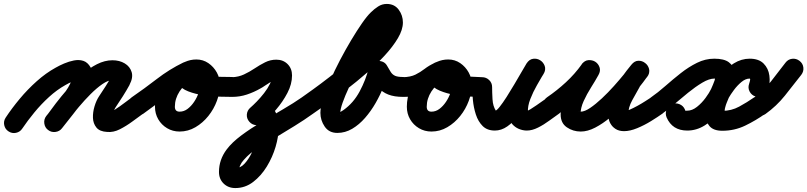

<svg xmlns="http://www.w3.org/2000/svg" viewBox="-71 -613 4100 975"><path d="M42 40Q31 57 10.5 61.5Q-10 66 -28 54Q-45 43 -49.5 22.5Q-54 2 -42 -16Q-11 -63 29 -111Q69 -159 115.5 -200.5Q162 -242 211 -269Q230 -280 254.5 -290.5Q279 -301 304.5 -306Q330 -311 352 -304Q374 -297 389 -271Q400 -253 399.5 -231.5Q399 -210 394 -191Q382 -149 356.5 -110Q331 -71 300.5 -33.5Q270 4 244 38Q244 38 244 38Q244 38 244 38Q232 54 211 57Q190 60 173 47Q157 35 154 14Q151 -7 164 -24Q185 -51 212.5 -84Q240 -117 264 -151.5Q288 -186 296 -217Q300 -229 300.5 -227.5Q301 -226 305 -218.5Q309 -211 323 -207Q325 -206 320 -206Q315 -206 313 -205Q306 -203 297 -199Q288 -195 278.5 -190.5Q269 -186 261 -181Q218 -157 178 -120.5Q138 -84 103.5 -42Q69 0 42 40Q42 40 42 40Q42 40 42 40ZM244 37Q232 54 211 57Q190 60 174 47Q157 35 154 14Q151 -7 164 -23Q184 -51 212 -87.5Q240 -124 273.5 -162.5Q307 -201 344.5 -234Q382 -267 421.5 -287Q461 -307 500 -307Q536 -307 562.5 -291Q589 -275 597.5 -247Q606 -219 587 -183Q587 -183 587 -183Q587 -182 587 -182Q571 -153 553 -124.5Q535 -96 516 -68Q506 -53 502 -37Q502 -34 502 -29Q502 -24 500 -28Q496 -37 487 -41Q484 -42 482 -43Q481 -43 479 -43Q491 -43 514 -57.5Q537 -72 560.5 -90Q584 -108 598 -118Q615 -130 635.5 -126.5Q656 -123 668 -106Q680 -89 676.5 -68.5Q673 -48 656 -36Q631 -18 600.5 4.5Q570 27 537.5 43.5Q505 60 473 57Q435 55 418.5 34.5Q402 14 401 -14.5Q400 -43 409 -73Q418 -103 432 -124Q449 -150 466 -176Q483 -202 497 -230Q497 -230 497 -229Q497 -229 497 -229Q500 -234 499 -230Q498 -226 499 -222Q502 -212 507 -209Q512 -206 512 -206Q512 -206 500 -206Q478 -206 449 -186Q420 -166 389 -135Q358 -104 329.5 -70Q301 -36 278.5 -7Q256 22 244 37Q244 37 244 37Q244 37 244 37Z M585 -48Q574 -65 577.5 -86Q581 -107 598 -119Q662 -163 725.5 -212Q789 -261 859 -295Q882 -306 900 -297Q918 -288 926 -271Q934 -254 929.5 -234Q925 -214 903 -204Q865 -186 841 -149Q817 -112 817 -71Q817 -46 841 -46Q863 -46 881.5 -60Q900 -74 914.5 -95.5Q929 -117 937 -140.5Q945 -164 945 -183Q945 -189 940 -199.5Q935 -210 926 -210Q918 -210 915.5 -208Q913 -206 919 -212Q921 -214 923.5 -219Q926 -224 925 -221Q925 -221 925 -221Q925 -221 925 -221Q925 -222 925 -223Q925 -224 925 -225Q926 -232 923 -239Q922 -241 920.5 -242Q919 -243 919 -245Q919 -248 923 -244Q927 -240 930 -239Q941 -236 952 -233.5Q963 -231 974 -229Q1007 -224 1041 -223Q1075 -222 1108 -222Q1129 -221 1144 -206.5Q1159 -192 1158 -171Q1158 -150 1143.5 -135Q1129 -120 1108 -121Q1086 -121 1047 -122Q1008 -123 964.5 -129Q921 -135 885 -149Q849 -163 832 -188.5Q815 -214 829 -255Q829 -255 829 -255Q829 -255 829 -255Q840 -286 868 -298.5Q896 -311 926 -311Q960 -311 987 -292.5Q1014 -274 1030 -245Q1046 -216 1046 -183Q1046 -143 1030.5 -101Q1015 -59 987 -24Q959 11 921.5 33Q884 55 841 55Q806 55 777.5 38Q749 21 732.5 -7.5Q716 -36 716 -71Q716 -118 734.5 -162Q753 -206 785 -241Q817 -276 860 -295Q883 -306 901 -297Q919 -288 927 -271Q935 -254 930.5 -234.5Q926 -215 904 -204Q837 -172 776.5 -125Q716 -78 656 -35Q639 -24 618 -27.5Q597 -31 585 -48Z M1058 -171Q1057 -192 1072 -206.5Q1087 -221 1108 -221Q1140 -222 1168 -235Q1196 -248 1222 -265.5Q1248 -283 1275 -296.5Q1302 -310 1332 -310Q1367 -310 1389.5 -287.5Q1412 -265 1412 -230Q1412 -186 1388.5 -141Q1365 -96 1331 -56.5Q1297 -17 1266 10Q1250 24 1229.5 22.5Q1209 21 1195 5Q1181 -11 1182.5 -31.5Q1184 -52 1200 -66Q1214 -78 1233 -97.5Q1252 -117 1270 -140Q1288 -163 1299.5 -186.5Q1311 -210 1311 -230Q1311 -230 1311 -230Q1311 -232 1311 -229Q1313 -219 1323 -212Q1326 -210 1328 -210Q1330 -209 1331 -209Q1332 -209 1332 -209Q1324 -209 1308 -199.5Q1292 -190 1276 -179Q1260 -168 1252 -164Q1219 -145 1183 -133Q1147 -121 1108 -121Q1087 -120 1072.5 -135Q1058 -150 1058 -171ZM1262 13Q1245 25 1224.5 21.5Q1204 18 1192 1Q1180 -16 1183.5 -36.5Q1187 -57 1204 -69Q1222 -82 1244 -86.5Q1266 -91 1288 -81Q1322 -66 1333 -32Q1344 2 1344 36Q1344 80 1328.5 132.5Q1313 185 1284 232.5Q1255 280 1214.5 311Q1174 342 1124 342Q1088 342 1064.5 319Q1041 296 1041 260Q1041 198 1080 146Q1107 110 1154 75Q1201 40 1257 6.5Q1313 -27 1367 -58.5Q1421 -90 1461 -118Q1478 -130 1498.5 -126.5Q1519 -123 1531 -106Q1543 -89 1539.5 -68.5Q1536 -48 1519 -36Q1473 -3 1425 26.5Q1377 56 1329 85Q1289 109 1243.5 136Q1198 163 1167 199Q1155 212 1148.5 227Q1142 242 1142 260Q1142 258 1141 255Q1136 243 1124 241Q1124 241 1124 241Q1150 241 1171.5 217.5Q1193 194 1209 159.5Q1225 125 1234 91Q1243 57 1243 36Q1243 31 1241 18Q1239 5 1241 7Q1242 8 1245 9.5Q1248 11 1246 11Q1249 12 1248 11Q1249 12 1251 12Q1255 13 1260 12Q1265 11 1262 13Q1262 13 1262 13Q1262 13 1262 13Z M1449 -48Q1437 -65 1440.5 -85.5Q1444 -106 1461 -118Q1481 -132 1518.5 -159Q1556 -186 1602.5 -222Q1649 -258 1696.5 -297Q1744 -336 1784 -374.5Q1824 -413 1849 -445Q1874 -477 1874 -499Q1874 -506 1875.5 -501Q1877 -496 1884 -494Q1886 -493 1890.5 -492.5Q1895 -492 1893 -492Q1897 -492 1900 -493Q1897 -491 1895 -490Q1888 -484 1882.5 -478Q1877 -472 1870 -464Q1857 -449 1836.5 -417Q1816 -385 1792 -343.5Q1768 -302 1744.5 -257Q1721 -212 1701 -169Q1681 -126 1669 -92Q1657 -58 1657 -40Q1657 -29 1658.5 -30.5Q1660 -32 1652 -37Q1650 -38 1645 -38.5Q1640 -39 1642 -39Q1649 -39 1658.5 -45Q1668 -51 1673 -54Q1724 -90 1755.5 -149Q1787 -208 1801 -266Q1804 -282 1816 -291.5Q1828 -301 1843 -303Q1858 -305 1872 -299.5Q1886 -294 1894 -280Q1905 -260 1913.5 -247Q1922 -234 1935.5 -228Q1949 -222 1976 -222Q1997 -222 2012 -207Q2027 -192 2027 -171Q2027 -150 2012 -135.5Q1997 -121 1976 -121Q1931 -121 1900.5 -133Q1870 -145 1848.5 -169.5Q1827 -194 1806 -230Q1798 -244 1813 -253.5Q1828 -263 1848 -266Q1869 -269 1886 -264Q1903 -259 1899 -244Q1892 -212 1876 -171.5Q1860 -131 1836.5 -90Q1813 -49 1783 -14.5Q1753 20 1717.5 41Q1682 62 1642 62Q1600 62 1578 30Q1556 -2 1556 -40Q1556 -67 1569.5 -109.5Q1583 -152 1605.5 -203.5Q1628 -255 1655.5 -307.5Q1683 -360 1712 -408.5Q1741 -457 1767 -494.5Q1793 -532 1813 -551Q1829 -567 1849 -580Q1869 -593 1893 -593Q1932 -593 1953.5 -564Q1975 -535 1975 -499Q1975 -462 1949.5 -419Q1924 -376 1882.5 -331Q1841 -286 1790.5 -242Q1740 -198 1688.5 -158.5Q1637 -119 1592.5 -87.5Q1548 -56 1519 -36Q1502 -24 1481.5 -27.5Q1461 -31 1449 -48Z M1976 -121Q1955 -120 1940.5 -135Q1926 -150 1926 -171Q1925 -192 1940 -206.5Q1955 -221 1976 -221Q2014 -222 2038.5 -234Q2063 -246 2085 -263Q2107 -280 2138 -295Q2161 -306 2179 -297Q2197 -288 2205 -271Q2213 -254 2208.5 -234Q2204 -214 2182 -204Q2144 -186 2120 -149Q2096 -112 2096 -71Q2096 -46 2120 -46Q2142 -46 2160.5 -60Q2179 -74 2193.5 -95.5Q2208 -117 2216 -140.5Q2224 -164 2224 -183Q2224 -189 2219 -199Q2214 -209 2205 -209Q2197 -209 2194.5 -207.5Q2192 -206 2198 -212Q2200 -214 2202.5 -219Q2205 -224 2204 -221Q2204 -221 2204 -221Q2204 -221 2204 -221Q2201 -213 2204 -219.5Q2207 -226 2204 -238Q2202 -242 2201 -243Q2200 -244 2198 -248Q2198 -247 2202 -245Q2208 -242 2216 -240Q2225 -237 2233.5 -235Q2242 -233 2251 -232Q2282 -226 2314 -224Q2346 -222 2377 -221Q2377 -221 2377 -221Q2377 -221 2377 -221Q2398 -221 2413 -206.5Q2428 -192 2427 -171Q2427 -150 2412.5 -135Q2398 -120 2377 -121Q2355 -121 2317.5 -122.5Q2280 -124 2238.5 -131Q2197 -138 2162.5 -152.5Q2128 -167 2111.5 -192Q2095 -217 2108 -255Q2108 -255 2108 -255Q2108 -255 2108 -255Q2119 -286 2147 -298.5Q2175 -311 2205 -311Q2239 -311 2266 -292.5Q2293 -274 2309 -245Q2325 -216 2325 -183Q2325 -143 2309.5 -101Q2294 -59 2266 -24Q2238 11 2200.5 33Q2163 55 2120 55Q2085 55 2056.5 38Q2028 21 2011.5 -7.5Q1995 -36 1995 -71Q1995 -118 2013.5 -162Q2032 -206 2064 -241Q2096 -276 2139 -295Q2162 -306 2180 -297Q2198 -288 2206 -271Q2214 -254 2209.5 -234.5Q2205 -215 2183 -204Q2152 -189 2131.5 -174Q2111 -159 2092 -147Q2073 -135 2046.5 -128Q2020 -121 1976 -121Q1976 -121 1976 -121Q1976 -121 1976 -121Z M2327 -171Q2327 -192 2341.5 -206.5Q2356 -221 2377 -221Q2398 -221 2413 -206.5Q2428 -192 2428 -171Q2428 -145 2430 -109.5Q2432 -74 2447 -51Q2447 -50 2444 -50Q2441 -50 2442 -50Q2450 -50 2466 -70Q2482 -90 2501.5 -120.5Q2521 -151 2541 -185Q2561 -219 2577.5 -247.5Q2594 -276 2603 -291Q2617 -312 2636.5 -314.5Q2656 -317 2672 -307Q2688 -297 2695 -278.5Q2702 -260 2689 -238Q2675 -214 2655.5 -180Q2636 -146 2622 -110Q2608 -74 2610 -44Q2610 -44 2606 -47.5Q2602 -51 2607 -50Q2607 -50 2605 -50Q2604 -50 2604 -50Q2609 -50 2623 -58.5Q2637 -67 2653.5 -78.5Q2670 -90 2685.5 -101Q2701 -112 2710 -118Q2710 -118 2710 -118Q2710 -118 2710 -118Q2727 -130 2747.5 -126.5Q2768 -123 2780 -106Q2792 -89 2788.5 -68.5Q2785 -48 2768 -36Q2746 -21 2718.5 -0.5Q2691 20 2661 35Q2631 50 2604 50Q2604 50 2603 50Q2601 50 2601 50Q2581 49 2562.5 41Q2544 33 2530 17Q2511 -7 2508.5 -38.5Q2506 -70 2515.5 -105Q2525 -140 2540.5 -174.5Q2556 -209 2573 -239Q2590 -269 2603 -290Q2615 -311 2635 -313.5Q2655 -316 2672 -306Q2688 -296 2695 -277Q2702 -258 2689 -237Q2672 -211 2652.5 -174.5Q2633 -138 2610 -98.5Q2587 -59 2561 -25.5Q2535 8 2505 29Q2475 50 2442 50Q2403 50 2380 27Q2357 4 2345.5 -31.5Q2334 -67 2330.5 -104.5Q2327 -142 2327 -171Q2327 -171 2327 -171Q2327 -171 2327 -171Z M2694 -48Q2683 -66 2686.5 -86.5Q2690 -107 2707 -119Q2757 -153 2802.5 -195Q2848 -237 2883 -286Q2897 -306 2916.5 -307.5Q2936 -309 2951 -300Q2967 -290 2973.5 -271.5Q2980 -253 2968 -232Q2952 -203 2930.5 -169Q2909 -135 2893 -100Q2877 -65 2877 -32Q2877 -29 2876.5 -33.5Q2876 -38 2874 -40Q2870 -48 2868.5 -47Q2867 -46 2878 -46Q2898 -46 2926 -65Q2954 -84 2985.5 -113.5Q3017 -143 3046.5 -176Q3076 -209 3099.5 -238Q3123 -267 3134 -282Q3148 -302 3168 -302.5Q3188 -303 3204 -291Q3219 -280 3224.5 -260.5Q3230 -241 3215 -222Q3205 -210 3194.5 -197.5Q3184 -185 3177 -172Q3177 -172 3177 -173Q3178 -173 3178 -173Q3160 -141 3139.5 -104Q3119 -67 3119 -30Q3119 -30 3119.5 -29Q3120 -28 3119 -31Q3118 -32 3118 -33Q3118 -33 3118 -34Q3117 -34 3117 -34Q3121 -27 3119 -29.5Q3117 -32 3112.5 -37.5Q3108 -43 3104 -45Q3103 -46 3099 -47Q3095 -48 3098 -48Q3108 -48 3126.5 -56Q3145 -64 3166 -75.5Q3187 -87 3205.5 -99Q3224 -111 3235 -118Q3235 -118 3235 -118Q3235 -118 3235 -118Q3252 -130 3272.5 -126.5Q3293 -123 3305 -106Q3317 -89 3313.5 -68.5Q3310 -48 3293 -36Q3269 -19 3235 2Q3201 23 3164.5 38Q3128 53 3098 53Q3072 53 3054.5 41.5Q3037 30 3029 14Q3029 14 3028 14Q3028 13 3028 13Q3018 -6 3018 -30Q3018 -82 3041.5 -129Q3065 -176 3088 -221Q3088 -221 3089 -221Q3089 -222 3089 -222Q3099 -239 3111 -254Q3123 -269 3135 -284Q3151 -304 3170.5 -304.5Q3190 -305 3205 -293Q3220 -282 3225 -263Q3230 -244 3216 -224Q3197 -197 3168 -161Q3139 -125 3103.5 -87.5Q3068 -50 3029 -17.5Q2990 15 2951.5 35Q2913 55 2878 55Q2839 55 2807.5 33.5Q2776 12 2776 -32Q2776 -76 2793 -119Q2810 -162 2834.5 -203.5Q2859 -245 2880 -282Q2892 -303 2912 -304.5Q2932 -306 2948 -295Q2965 -285 2972 -266Q2979 -247 2965 -228Q2925 -171 2873 -122.5Q2821 -74 2765 -35Q2747 -24 2726.5 -27.5Q2706 -31 2694 -48Z M3222 -48Q3210 -65 3213.5 -85.5Q3217 -106 3234 -118Q3270 -143 3308 -176.5Q3346 -210 3386 -241.5Q3426 -273 3468.5 -294Q3511 -315 3556 -315Q3606 -315 3630 -297Q3654 -279 3658.5 -249.5Q3663 -220 3654.5 -185.5Q3646 -151 3631 -119Q3613 -80 3581 -41Q3549 -2 3507.5 24Q3466 50 3419 50Q3343 50 3314 -17Q3314 -17 3314 -17Q3314 -17 3314 -17Q3306 -37 3314 -56Q3322 -75 3341 -84Q3360 -92 3379.5 -84Q3399 -76 3407 -57Q3411 -48 3408 -49.5Q3405 -51 3419 -51Q3444 -51 3468.5 -70.5Q3493 -90 3512 -116Q3531 -142 3540 -161Q3545 -172 3549.5 -183Q3554 -194 3558 -205Q3560 -213 3561 -219Q3562 -221 3561.5 -225Q3561 -229 3562 -227Q3569 -212 3572.5 -213Q3576 -214 3557 -214Q3530 -214 3495 -193Q3460 -172 3423 -142Q3386 -112 3351.5 -82.5Q3317 -53 3292 -36Q3275 -24 3254.5 -27.5Q3234 -31 3222 -48ZM3829 -155Q3822 -135 3803.5 -125.5Q3785 -116 3765 -123Q3745 -130 3735.5 -148.5Q3726 -167 3733 -187Q3739 -206 3738.5 -210Q3738 -214 3736 -214Q3715 -214 3694 -196.5Q3673 -179 3656 -156Q3639 -133 3630 -117Q3625 -105 3620 -93Q3615 -81 3612 -69Q3609 -59 3609 -51Q3609 -48 3610 -44.5Q3611 -41 3610 -42Q3606 -47 3602 -49Q3601 -50 3598.5 -50Q3596 -50 3597 -50Q3643 -50 3682.5 -71.5Q3722 -93 3758 -118Q3775 -130 3795.5 -126.5Q3816 -123 3828 -106Q3840 -89 3836.5 -68.5Q3833 -48 3816 -36Q3767 -1 3713 25Q3659 51 3597 51Q3552 51 3532 27.5Q3512 4 3510.5 -31Q3509 -66 3518.5 -102Q3528 -138 3541 -163Q3558 -198 3588 -233Q3618 -268 3656 -291.5Q3694 -315 3736 -315Q3782 -315 3806.5 -290.5Q3831 -266 3836 -229Q3841 -192 3829 -155Q3829 -155 3829 -155Q3829 -155 3829 -155Z M3816 -34Q3799 -22 3778.5 -25.5Q3758 -29 3746 -46Q3734 -63 3737.5 -84Q3741 -105 3758 -117Q3807 -152 3844.5 -200Q3882 -248 3918 -295Q3918 -295 3918 -295Q3918 -295 3918 -295Q3931 -312 3951.5 -314.5Q3972 -317 3989 -304Q4006 -291 4008.5 -270.5Q4011 -250 3998 -233Q3957 -180 3914.5 -127Q3872 -74 3816 -34Q3816 -34 3816 -34Q3816 -34 3816 -34Z"/></svg>

Font: FRB American Cursive Ultra
Style: Bold Italic
Weight: 1000
Italic angle: -25°
Version: Version 2.0;Modular Font Editor K font №1